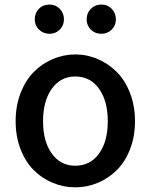

<svg xmlns="http://www.w3.org/2000/svg" viewBox="-20 -801 653 834"><path d="M47.9 -274.4Q47.9 -340.8 69.3 -396.5Q90.8 -452.1 126.5 -488.3Q162.1 -524.4 209 -544.4Q255.9 -564.5 307.1 -564.5Q358.4 -564.5 404.8 -544.4Q451.2 -524.4 487.3 -488.3Q523.4 -452.1 544.9 -396.5Q566.4 -340.8 566.4 -274.4Q566.4 -208 544.9 -152.8Q523.4 -97.7 487.3 -62Q451.2 -26.4 404.8 -6.8Q358.4 12.7 307.1 12.7Q255.9 12.7 209 -6.8Q162.1 -26.4 126.5 -62Q90.8 -97.7 69.3 -152.8Q47.9 -208 47.9 -274.4ZM306.6 -81.1Q372.1 -81.1 410.2 -133.8Q448.2 -186.5 448.2 -274.4Q448.2 -362.3 410.2 -415.5Q372.1 -468.8 306.6 -468.8Q243.2 -468.8 205.1 -415.5Q167 -362.3 167 -274.4Q167 -186.5 205.1 -133.8Q243.2 -81.1 306.6 -81.1ZM195.3 -654.3Q168 -654.3 149.4 -672.4Q130.9 -690.4 130.9 -716.8Q130.9 -744.1 148.9 -762.7Q167 -781.2 195.3 -781.2Q221.7 -781.2 239.7 -762.7Q257.8 -744.1 257.8 -716.8Q257.8 -690.4 239.7 -672.4Q221.7 -654.3 195.3 -654.3ZM356.4 -716.8Q356.4 -744.1 374.5 -762.7Q392.6 -781.2 419.9 -781.2Q447.3 -781.2 465.3 -762.7Q483.4 -744.1 483.4 -716.8Q483.4 -690.4 465.3 -672.4Q447.3 -654.3 419.9 -654.3Q392.6 -654.3 374.5 -672.4Q356.4 -690.4 356.4 -716.8Z"/></svg>

Font: Gen Jyuu Gothic P Medium
Style: Regular
Weight: 500
Designer: [Source Han Sans]
Ryoko NISHIZUKA  (kana & ideographs); Paul D. Hunt (Latin, Greek & Cyrillic); Wenlong ZHANG  (bopomofo
Version: Version 1.002.20150607